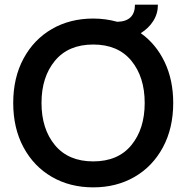

<svg xmlns="http://www.w3.org/2000/svg" viewBox="-20 -794 804 828"><path d="M727 -350Q727 -241 682.5 -158.5Q638 -76 560 -31Q482 14 382 14Q282 14 204 -31Q126 -76 81.5 -158.5Q37 -241 37 -350Q37 -459 81.5 -541.5Q126 -624 204 -669Q282 -714 382 -714Q435 -714 486 -700Q562 -702 562 -774H661Q661 -735 641 -703.5Q621 -672 587 -651Q653 -604 690 -526.5Q727 -449 727 -350ZM604 -350Q604 -462 546.5 -532Q489 -602 382 -602Q275 -602 217 -532Q159 -462 159 -350Q159 -238 217 -168Q275 -98 382 -98Q489 -98 546.5 -168Q604 -238 604 -350Z"/></svg>

Font: Cabin SemiBold
Style: Regular
Weight: 600
Designer: Pablo Impallari
Foundry: Pablo Impallari. http://www.impallari.com Igino Marini. http://www.ikern.com
Version: Version 2.200